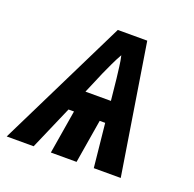

<svg xmlns="http://www.w3.org/2000/svg" viewBox="-133 -621 732 723"><g transform="rotate(20 232.5 -260.0)"><path d="M-35 0 221 -520H339L422 0H314L296 -175H274L245 0H142L171 -175H149L73 0ZM186 -260H288L279 -347Q276 -369 273.5 -391.5Q271 -414 266 -435Q254 -414 243.5 -391.5Q233 -369 223 -347Z"/></g></svg>

Font: Iosevka SS04 Heavy
Style: Italic
Weight: 900
Italic angle: -9°
Monospace: yes
Designer: Belleve Invis
Foundry: Belleve Invis
Version: Version 19.0.0; ttfautohint (v1.8.4)